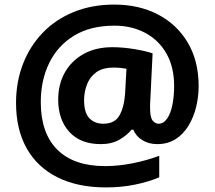

<svg xmlns="http://www.w3.org/2000/svg" viewBox="-20 -734 937 838"><path d="M847 -358Q847 -312 836 -267Q825 -222 802.5 -185Q780 -148 746 -126.5Q712 -105 666 -105Q629 -105 601 -122.5Q573 -140 562 -168H554Q534 -143 500.5 -124Q467 -105 420 -105Q331 -105 282.5 -158.5Q234 -212 234 -299Q234 -366 263 -417.5Q292 -469 345 -498.5Q398 -528 470 -528Q517 -528 567.5 -519.5Q618 -511 646 -501L636 -296Q635 -286 635 -275.5Q635 -265 635 -262Q635 -221 646.5 -207.5Q658 -194 672 -194Q694 -194 709.5 -216.5Q725 -239 732.5 -276.5Q740 -314 740 -359Q740 -442 706 -501Q672 -560 613 -591Q554 -622 480 -622Q375 -622 303.5 -578.5Q232 -535 195 -459.5Q158 -384 158 -288Q158 -153 230 -81Q302 -9 439 -9Q497 -9 559.5 -21.5Q622 -34 675 -54V40Q627 60 568 72Q509 84 443 84Q319 84 231 40Q143 -4 96.5 -86.5Q50 -169 50 -285Q50 -376 80 -454Q110 -532 166 -590.5Q222 -649 301.5 -681.5Q381 -714 479 -714Q586 -714 669 -671Q752 -628 799.5 -548Q847 -468 847 -358ZM347 -297Q347 -242 370 -218Q393 -194 431 -194Q481 -194 501.5 -230.5Q522 -267 526 -326L532 -434Q521 -436 506.5 -437.5Q492 -439 476 -439Q428 -439 400 -418.5Q372 -398 359.5 -365Q347 -332 347 -297Z"/></svg>

Font: BC Sans
Style: Bold
Weight: 700
Designer: Monotype Design Team
Province of B.C.
Foundry: Monotype Imaging Inc.
Version: Version 2.000;GOOG;noto-source:20170915:90ef993387c0